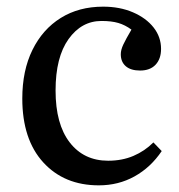

<svg xmlns="http://www.w3.org/2000/svg" viewBox="-20 -543 537 577"><path d="M277 14Q173 14 110 -55Q47 -124 47 -247Q47 -331 77.5 -393Q108 -455 162.5 -489Q217 -523 290 -523Q340 -523 379.5 -506Q419 -489 441.5 -460.5Q464 -432 464 -396Q464 -366 447.5 -348.5Q431 -331 401 -331Q373 -331 358 -344Q343 -357 343 -380Q343 -393 350.5 -409Q358 -425 375 -454Q356 -468 335.5 -474Q315 -480 285 -480Q225 -480 186 -425.5Q147 -371 147 -271Q147 -170 189.5 -115Q232 -60 305 -60Q347 -60 381 -74.5Q415 -89 441 -115L466 -89Q433 -40 384.5 -13Q336 14 277 14Z"/></svg>

Font: Literata 36pt
Style: Regular
Weight: 400
Designer: Latin by Veronika Burian and Jose Scaglione. Greek by Irene Vlachou. Cyrillic by Vera Evstafieva.
Foundry: TypeTogether
Version: Version 3.002